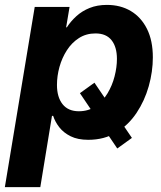

<svg xmlns="http://www.w3.org/2000/svg" viewBox="-37 -564 661 788"><path d="M350.6 -224.6 504.4 2 444.3 45.4 291 -181.6ZM-17.1 204.1 105.5 -535.6H248.5L234.4 -451.7H237.3Q252.9 -476.1 276.1 -497.3Q299.3 -518.6 330.6 -531.2Q361.8 -543.9 401.9 -543.9Q457.5 -543.9 499.8 -518.8Q542 -493.7 566.2 -445.6Q590.3 -397.5 590.3 -328.6Q590.3 -270 573.5 -210.2Q556.6 -150.4 523.4 -100.6Q490.2 -50.8 440.7 -20.5Q391.1 9.8 325.2 9.8Q282.2 9.8 253.2 -4.6Q224.1 -19 206.5 -41.5Q189 -64 181.2 -88.4H176.3L128.4 204.1ZM286.6 -107.4Q326.2 -107.4 355.5 -127.9Q384.8 -148.4 404.3 -180.9Q423.8 -213.4 433.3 -250.7Q442.9 -288.1 442.9 -322.3Q442.9 -371.1 420.9 -398.9Q398.9 -426.8 355 -426.8Q316.4 -426.8 286.9 -407.7Q257.3 -388.7 237.3 -357.4Q217.3 -326.2 207 -289.1Q196.8 -252 196.8 -215.3Q196.8 -165.5 219.7 -136.5Q242.7 -107.4 286.6 -107.4Z"/></svg>

Font: Inter 20pt
Style: Bold Italic
Weight: 700
Italic angle: -9.3988°
Version: Version 4.001;git-66647c0bb